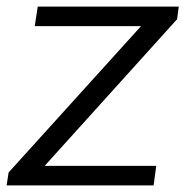

<svg xmlns="http://www.w3.org/2000/svg" viewBox="-27 -560 560 580"><path d="M-1 -39 399 -481H78L87 -540H513L508 -502L108 -59H445L437 0H-7Z"/></svg>

Font: Pathway Extreme 8pt Thin 12pt Light
Style: Italic
Weight: 300
Italic angle: -8°
Version: Version 1.001;gftools[0.9.26]